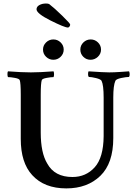

<svg xmlns="http://www.w3.org/2000/svg" viewBox="-20 -1044 751 1070"><path d="M358.4 -890.6Q339.8 -890.6 261.7 -929.7Q183.6 -968.8 183.6 -992.2Q183.6 -1006.8 199.2 -1015.6Q214.8 -1024.4 236.3 -1024.4Q248 -1024.4 253.9 -1021.5Q282.2 -1000 326.7 -956.5Q371.1 -913.1 371.1 -907.2Q371.1 -901.4 367.2 -896Q363.3 -890.6 358.4 -890.6ZM444.8 -807.6Q461.9 -824.2 485.4 -824.2Q508.8 -824.2 525.9 -807.6Q543 -791 543 -767.6Q543 -744.1 525.4 -727.5Q507.8 -710.9 484.4 -710.9Q460.9 -710.9 444.3 -727.5Q427.7 -744.1 427.7 -767.6Q427.7 -791 444.8 -807.6ZM236.8 -807.6Q253.9 -824.2 277.3 -824.2Q300.8 -824.2 317.9 -807.6Q335 -791 335 -767.6Q335 -744.1 317.9 -727.5Q300.8 -710.9 277.3 -710.9Q253.9 -710.9 236.8 -727.5Q219.7 -744.1 219.7 -767.6Q219.7 -791 236.8 -807.6ZM152.3 -640.6Q200.2 -640.6 278.3 -646.5Q281.2 -641.6 281.2 -630.4Q281.2 -619.1 278.3 -614.3Q263.7 -614.3 239.7 -609.9Q215.8 -605.5 212.9 -597.7Q207 -580.1 207 -515.6V-305.7Q207 -192.4 243.2 -132.8Q284.2 -57.6 383.8 -57.6Q459 -57.6 507.8 -111.8Q556.6 -166 557.6 -285.2V-500Q557.6 -570.3 545.9 -593.8Q541 -602.5 515.1 -608.9Q489.3 -615.2 474.6 -615.2Q470.7 -620.1 470.7 -630.9Q470.7 -641.6 473.6 -646.5Q559.6 -640.6 588.9 -640.6Q614.3 -640.6 650.4 -643.1Q686.5 -645.5 699.2 -646.5Q702.1 -641.6 702.6 -631.8Q703.1 -622.1 699.2 -615.2Q683.6 -615.2 655.8 -609.4Q627.9 -603.5 623 -593.8Q611.3 -567.4 611.3 -501V-274.4Q611.3 -133.8 539.1 -64Q466.8 5.9 349.6 5.9Q226.6 5.9 159.2 -68.4Q95.7 -137.7 95.7 -269.5V-515.6Q95.7 -583 89.8 -597.7Q86.9 -605.5 63 -609.9Q39.1 -614.3 24.4 -614.3Q21.5 -619.1 21.5 -630.9Q21.5 -642.6 24.4 -646.5Q102.5 -640.6 152.3 -640.6Z"/></svg>

Font: Crimson
Style: Semibold
Weight: 600
Version: Version 0.8